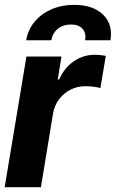

<svg xmlns="http://www.w3.org/2000/svg" viewBox="-21 -782 484 802"><path d="M-1.5 0 89.4 -545.9H235.8L220.2 -450.2H226.1Q249 -501 288.8 -527.1Q328.6 -553.2 374 -553.2Q385.7 -553.2 398.2 -552Q410.6 -550.8 420.9 -548.8L398.4 -414.1Q388.2 -417.5 369.9 -419.7Q351.6 -421.9 335 -421.9Q302.2 -421.9 273.7 -407.5Q245.1 -393.1 225.8 -367.4Q206.5 -341.8 200.7 -308.6L149.9 0ZM88.4 -613.8Q95.7 -657.7 123.5 -691.2Q151.4 -724.6 194.1 -743.2Q236.8 -761.7 289.1 -761.7Q367.7 -761.7 409.4 -720.9Q451.2 -680.2 440.4 -613.8H334.5Q339.8 -644 323.7 -661.9Q307.6 -679.7 275.4 -679.7Q242.7 -679.7 220.7 -661.9Q198.7 -644 193.4 -613.8Z"/></svg>

Font: Inter Tight
Style: Bold Italic
Weight: 700
Italic angle: -9.39999°
Designer: Rasmus Andersson
Foundry: rsms
Version: Version 3.004